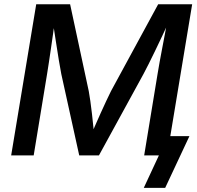

<svg xmlns="http://www.w3.org/2000/svg" viewBox="-20 -748 948 924"><path d="M33.7 0 154.3 -727.5H317.4L407.2 -309.1Q410.6 -290 414.8 -261.5Q418.9 -232.9 422.6 -200.2Q426.3 -167.5 429.4 -136.2Q432.6 -105 434.6 -80.6L411.1 -81.1Q421.9 -106.4 435.5 -138.2Q449.2 -169.9 463.9 -202.4Q478.5 -234.9 491.7 -262.9Q504.9 -291 514.2 -309.6L741.2 -727.5H904.8L784.2 0H673.8L738.3 -392.1Q742.2 -416.5 748 -448.5Q753.9 -480.5 760.5 -515.4Q767.1 -550.3 773.7 -584.7Q780.3 -619.1 785.6 -649.4L794.9 -648.9Q778.3 -612.3 760.7 -575Q743.2 -537.6 726.3 -502.9Q709.5 -468.3 695.1 -439.5Q680.7 -410.6 670.4 -391.6L456.1 0H361.3L274.9 -392.1Q270 -417 263.2 -458Q256.3 -499 248.8 -549.1Q241.2 -599.1 233.4 -649.4L244.1 -648.9Q239.7 -617.2 234.9 -582.3Q230 -547.4 224.9 -512.5Q219.7 -477.5 215.1 -446.5Q210.4 -415.5 206.5 -391.6L142.1 0ZM671.9 156.2 744.6 0H710.4L725.6 -92.8H891.6L774.9 156.2Z"/></svg>

Font: Inter 16pt Medium
Style: Italic
Weight: 500
Italic angle: -9.3988°
Version: Version 4.001;git-66647c0bb